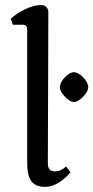

<svg xmlns="http://www.w3.org/2000/svg" viewBox="-20 -729 370 762"><path d="M330.1 -382.8Q330.1 -401.4 310.1 -421.9Q290 -442.4 273.4 -442.4Q256.8 -442.4 237.3 -421.9Q217.8 -401.4 217.8 -382.8Q217.8 -366.2 237.8 -345.2Q257.8 -324.2 273.4 -324.2Q290 -324.2 310.1 -345.2Q330.1 -366.2 330.1 -382.8ZM259.8 -44.9 242.2 -68.4Q221.7 -48.8 197.3 -48.8Q169.9 -48.8 169.9 -80.1L171.9 -679.7Q171.9 -693.4 164.1 -701.2Q156.2 -709 142.6 -709Q116.2 -709 82 -693.4Q47.9 -677.7 22.5 -654.3L31.2 -630.9H70.3Q87.9 -630.9 87.9 -611.3V-83Q87.9 -32.2 104.5 -9.8Q121.1 12.7 159.2 12.7Q209 12.7 259.8 -44.9Z"/></svg>

Font: Kurale
Style: Regular
Weight: 400
Version: 1.0; ttfautohint (v1.3)